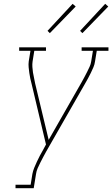

<svg xmlns="http://www.w3.org/2000/svg" viewBox="-20 -982 586 1002"><path d="M61 0V-18H140L149 -74Q152 -90 158.5 -106Q165 -122 172.5 -138Q180 -154 188 -169.5Q196 -185 205 -200L220 -228L145 -544Q141 -558 138 -572.5Q135 -587 133 -601.5Q131 -616 129.5 -631Q128 -646 130 -662L139 -717H80V-735H220V-717H159L150 -661Q148 -647 149 -632.5Q150 -618 152 -604Q154 -590 157.5 -576Q161 -562 163 -548L234 -252L406 -553Q413 -566 420.5 -579.5Q428 -593 434.5 -606.5Q441 -620 447.5 -633.5Q454 -647 456 -662L465 -717H406V-735H546V-717H485L476 -662Q474 -646 467.5 -631Q461 -616 454 -601.5Q447 -587 439 -572.5Q431 -558 423 -544L221 -191Q213 -177 205.5 -162.5Q198 -148 190.5 -133.5Q183 -119 176.5 -104Q170 -89 168 -74L156 0ZM410 -809 398 -821 529 -962 545 -948ZM240 -809 228 -821 359 -962 375 -948Z"/></svg>

Font: Iosevka Curly Slab Thin
Style: Italic
Weight: 100
Italic angle: -9°
Monospace: yes
Designer: Belleve Invis
Foundry: Belleve Invis
Version: Version 22.1.2; ttfautohint (v1.8.4)